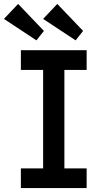

<svg xmlns="http://www.w3.org/2000/svg" viewBox="-34 -955 532 975"><path d="M72 0V-100H185V-600H72V-700H406V-600H293V-100H406V0ZM350 -750 185 -859 257 -935 388 -798ZM151 -750 -14 -859 58 -935 189 -798Z"/></svg>

Font: Lexend Deca
Style: Regular
Weight: 400
Designer: Bonnie Shaver-Troup, Thomas Jockin
Foundry: Lexend
Version: Version 1.008; ttfautohint (v1.8.4.7-5d5b)